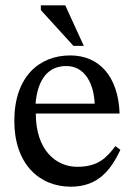

<svg xmlns="http://www.w3.org/2000/svg" viewBox="-20 -694 504 724"><path d="M415 -143C383 -101 352 -65 271 -65C191 -65 115 -128 115 -266H431C426 -406 354 -485 245 -485C128 -485 34 -405 34 -238C34 -77 127 10 247 10C350 10 398 -53 434 -129ZM114 -303C122 -396 162 -445 230 -445C301 -445 334 -377 337 -303ZM226 -674H134V-656L257 -521H296Z"/></svg>

Font: STIX Two Math
Style: Regular
Weight: 400
Designer: Ross Mills, John Hudson & Paul Hanslow, Tiro Typeworks Ltd; with portions MicroPress Inc., with additions and correction
Foundry: Tiro Typeworks Ltd
Version: Version 2.02 b142